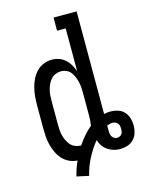

<svg xmlns="http://www.w3.org/2000/svg" viewBox="-124 -812 763 989"><g transform="rotate(-15 257.5 -317.5)"><path d="M226 100 162 86Q167 66 173.5 46.5Q180 27 189 8Q166 7 145 -3Q124 -13 109 -30Q94 -47 84.5 -67.5Q75 -88 69.5 -110Q64 -132 62.5 -154.5Q61 -177 61 -200V-320Q61 -343 63 -366Q65 -389 70.5 -411.5Q76 -434 86 -455Q96 -476 112 -493Q128 -510 149.5 -519Q171 -528 195 -528Q214 -528 232.5 -521.5Q251 -515 265.5 -502Q280 -489 289.5 -472.5Q299 -456 306 -437V-665H260V-735H383V-188Q392 -190 400.5 -191Q409 -192 418 -192Q437 -192 456.5 -186Q476 -180 489.5 -165.5Q503 -151 509 -131.5Q515 -112 515 -92Q515 -72 509 -52.5Q503 -33 489 -18.5Q475 -4 455.5 2Q436 8 416 8Q399 8 382 3Q365 -2 350.5 -12Q336 -22 326 -36.5Q316 -51 311 -68Q281 -31 259 11.5Q237 54 226 100ZM225 -62Q226 -62 226.5 -62Q227 -62 227 -62Q243 -86 261.5 -107.5Q280 -129 302 -147Q304 -160 305 -173.5Q306 -187 306 -200V-320Q306 -335 305 -350Q304 -365 300.5 -379.5Q297 -394 291.5 -408Q286 -422 277 -433.5Q268 -445 254 -451.5Q240 -458 225 -458Q210 -458 195.5 -452Q181 -446 171 -434.5Q161 -423 154.5 -409Q148 -395 144.5 -380.5Q141 -366 140 -350.5Q139 -335 139 -320V-200Q139 -185 140 -169.5Q141 -154 144.5 -139.5Q148 -125 154.5 -111Q161 -97 171 -85.5Q181 -74 195.5 -68Q210 -62 225 -62ZM416 -52Q423 -52 430 -55Q437 -58 441.5 -64Q446 -70 447 -77.5Q448 -85 448 -92Q448 -92 448 -92Q448 -92 448 -92Q448 -92 448 -92Q448 -92 448 -92Q448 -100 446.5 -107.5Q445 -115 440 -121Q435 -127 427.5 -130Q420 -133 413 -133Q405 -133 397.5 -131Q390 -129 383 -126V-125Q383 -119 383 -113Q383 -107 383 -101Q383 -92 384 -84Q385 -76 389 -68.5Q393 -61 400.5 -56.5Q408 -52 416 -52Z"/></g></svg>

Font: Iosevka Gothic
Style: Regular
Weight: 400
Monospace: yes
Designer: Belleve Invis
Foundry: Belleve Invis
Version: Version 15.5.1; ttfautohint (v1.8.4)